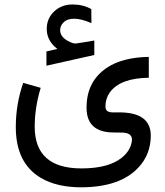

<svg xmlns="http://www.w3.org/2000/svg" viewBox="-20 -633 730 848"><path d="M233.4 -416.5H231.4L185.1 -405.8V-342.8L396.5 -390.1V-454.1C357.9 -447.3 330.6 -442.9 314.5 -440.9H312C308.6 -440.9 305.7 -441.4 302.2 -442.4C265.1 -455.6 246.1 -474.1 245.6 -499C245.6 -512.2 250.5 -523.9 259.8 -533.2C271 -544.9 286.6 -550.3 307.6 -550.3C328.6 -550.3 354 -543.9 383.8 -530.8L383.3 -592.8C359.4 -606.4 331.5 -613.3 300.8 -613.3C266.1 -613.3 237.3 -601.6 214.8 -578.1C195.8 -558.1 186.5 -533.7 186.5 -505.4C186.5 -470.7 201.7 -441.4 231.9 -418ZM342.8 110.8H339.4C202.1 110.8 133.3 49.3 133.3 -73.7C133.3 -129.4 142.1 -186.5 159.7 -245.1L82.5 -267.1C60.5 -203.6 49.8 -138.7 49.8 -72.8V-71.3C49.8 34.7 86.9 109.4 160.6 152.8C208 180.7 267.6 194.3 339.4 194.3C453.1 193.8 537.1 165 590.8 107.4C627.4 68.8 645.5 22 646 -33.2V-33.7C646 -102.5 599.6 -136.7 506.3 -136.7H476.6C456.5 -136.7 446.3 -145 445.8 -161.1V-163.1C445.8 -186 452.1 -206.5 464.8 -224.6C495.6 -267.1 552.7 -288.6 637.2 -289.6V-381.8C559.6 -380.4 498 -364.3 453.1 -334.5C392.6 -294.4 362.3 -235.8 362.3 -158.2V-154.3C363.3 -84.5 402.3 -48.8 479.5 -47.9L519 -47.4C548.3 -46.9 563 -36.6 563 -15.6V-15.1C560.1 16.1 544.4 43 516.1 64.9C477.5 95.2 419.9 110.4 342.8 110.8Z"/></svg>

Font: Nahid
Style: Regular
Weight: 400
Foundry: DejaVu fonts team - Redesigned by Saber Rastikerdar
Version: Version 0.3.0